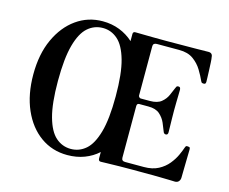

<svg xmlns="http://www.w3.org/2000/svg" viewBox="-104 -883 1238 1040"><g transform="rotate(15 515.0 -363.0)"><path d="M351 12Q266 12 200.5 -35Q135 -82 98 -166.5Q61 -251 61 -363Q61 -477 99.5 -561Q138 -645 203.5 -691.5Q269 -738 351 -738Q402 -738 445.5 -721Q489 -704 523 -673V-713Q523 -726 536 -726Q541 -726 568 -725.5Q595 -725 633.5 -724.5Q672 -724 711 -724Q815 -724 876 -725Q937 -726 946 -726Q969 -726 970 -703Q972 -694 973 -673.5Q974 -653 975 -630Q976 -607 976.5 -589Q977 -571 977 -566Q977 -562 975 -557.5Q973 -553 966 -553Q959 -553 955.5 -554.5Q952 -556 949 -563Q937 -590 918.5 -620.5Q900 -651 869.5 -673Q839 -695 790 -695H665Q656 -695 650 -691Q644 -687 644 -674V-400Q644 -396 648 -391.5Q652 -387 657 -387H708Q750 -387 772 -405Q794 -423 804.5 -447Q815 -471 822 -488Q825 -496 827.5 -499.5Q830 -503 838 -503Q845 -503 847.5 -498Q850 -493 850 -488Q850 -480 849.5 -459.5Q849 -439 848.5 -415Q848 -391 848 -371Q848 -352 848.5 -325.5Q849 -299 849.5 -277.5Q850 -256 850 -249Q850 -234 838 -234Q827 -234 823 -247Q816 -266 805 -291.5Q794 -317 772 -336.5Q750 -356 708 -356H657Q644 -356 644 -341V-52Q644 -33 664 -33H769Q817 -33 850 -50.5Q883 -68 904.5 -94.5Q926 -121 938 -147.5Q950 -174 956 -192Q959 -201 962.5 -202Q966 -203 973 -202Q974 -202 974 -202Q982 -201 983 -197Q984 -193 984 -188Q984 -184 983.5 -163Q983 -142 982.5 -114.5Q982 -87 981.5 -63.5Q981 -40 981 -31Q981 -18 973.5 -9Q966 0 952 0Q945 0 922 -1Q899 -2 850.5 -2.5Q802 -3 718 -3Q682 -3 642 -2.5Q602 -2 572.5 -1Q543 0 536 0Q523 0 523 -16V-51Q490 -21 446.5 -4.5Q403 12 351 12ZM361 -25Q408 -25 444.5 -56.5Q481 -88 502 -162Q523 -236 523 -363Q523 -491 502 -565Q481 -639 444.5 -671Q408 -703 361 -703Q313 -703 276.5 -671Q240 -639 219.5 -564.5Q199 -490 199 -363Q199 -237 219.5 -163Q240 -89 276.5 -57Q313 -25 361 -25Z"/></g></svg>

Font: Zen Antique Soft
Style: Regular
Weight: 400
Designer: Yoshimichi Ohira
Foundry: Positype
Version: Version 1.001